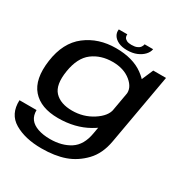

<svg xmlns="http://www.w3.org/2000/svg" viewBox="-212 -880 1235 1282"><g transform="rotate(30 405.5 -239.0)"><path d="M284 234.5Q387 234.5 462.2 208Q537.5 181.5 596.8 120Q656 58.5 674 -44.5L770.5 -589H672L610 -445.5L536 -26.5Q519.5 71 456.8 111.5Q394 152 303 152Q249 152 208.8 138Q168.5 124 148.5 97.5Q128.5 71 129 29H-2.5Q-7 137.5 75.5 186Q158 234.5 284 234.5ZM279.5 4Q410.5 4 509.5 -52.5Q608.5 -109 617.5 -160L572.5 -231Q563 -176.5 492.8 -131.2Q422.5 -86 335.5 -86Q245.5 -86 200.2 -134.2Q155 -182.5 173 -295Q191 -407.5 255 -455.8Q319 -504 409.5 -504Q496 -504 550.5 -459.2Q605 -414.5 595.5 -360L664.5 -427Q673.5 -477.5 593.8 -536Q514 -594.5 383 -594.5Q249 -594.5 153 -520.8Q57 -447 36 -296Q15 -145.5 80.2 -70.8Q145.5 4 279.5 4ZM451 -619Q493.5 -619 525 -632.2Q556.5 -645.5 576.2 -666.5Q596 -687.5 600 -712H534.5Q532.5 -699.5 524.5 -688.5Q516.5 -677.5 500.5 -671Q484.5 -664.5 459 -664.5Q436.5 -664.5 423 -671.2Q409.5 -678 404.2 -688.8Q399 -699.5 401 -712H335.5Q331.5 -687.5 344 -666.5Q356.5 -645.5 384 -632.2Q411.5 -619 451 -619Z"/></g></svg>

Font: Anybody Expanded Medium
Style: Italic
Weight: 500
Width: 7
Italic angle: -10°
Version: Version 1.113;gftools[0.9.25]